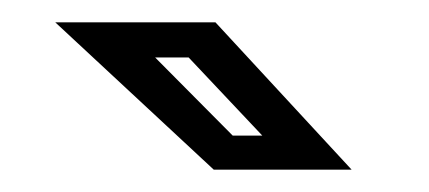

<svg xmlns="http://www.w3.org/2000/svg" viewBox="-20 -708 384 172"><path d="M295 -556H171.5L29.5 -688H173ZM215 -586.5 149 -656.5H119L188.5 -586.5Z"/></svg>

Font: Tourney Condensed SemiBold
Style: Regular
Weight: 600
Width: 3
Designer: Tyler Finck
Foundry: Etcetera Type Co
Version: Version 1.010; ttfautohint (v1.8.3)